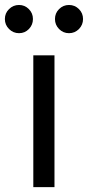

<svg xmlns="http://www.w3.org/2000/svg" viewBox="-62 -768 361 788"><path d="M74.7 0V-541H161.6V0ZM221.2 -631.8Q197.3 -631.8 180.4 -648.9Q163.6 -666 163.6 -689.9Q163.6 -713.9 180.4 -730.7Q197.3 -747.6 221.2 -747.6Q245.1 -747.6 262 -730.7Q278.8 -713.9 278.8 -689.9Q278.8 -666 262 -648.9Q245.1 -631.8 221.2 -631.8ZM16.1 -631.8Q-7.8 -631.8 -24.9 -648.9Q-42 -666 -42 -689.9Q-42 -713.9 -24.9 -730.7Q-7.8 -747.6 16.1 -747.6Q39.6 -747.6 56.4 -730.7Q73.2 -713.9 73.2 -689.9Q73.2 -666 56.6 -648.9Q40 -631.8 16.1 -631.8Z"/></svg>

Font: Inter 17pt
Style: Regular
Weight: 400
Version: Version 4.001;git-66647c0bb